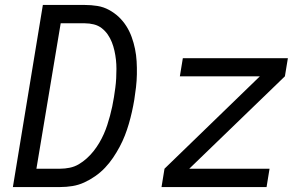

<svg xmlns="http://www.w3.org/2000/svg" viewBox="-20 -755 1240 775"><path d="M32 0 153 -735H322Q348 -735 373 -731Q398 -727 420 -715Q442 -703 459.5 -686.5Q477 -670 490 -649.5Q503 -629 511.5 -605.5Q520 -582 525 -557.5Q530 -533 531.5 -507.5Q533 -482 532.5 -455.5Q532 -429 529 -403Q526 -377 522 -352Q518 -328 512.5 -303.5Q507 -279 500 -255Q493 -231 484 -208Q475 -185 463 -162.5Q451 -140 436.5 -118.5Q422 -97 404 -78Q386 -59 364.5 -44Q343 -29 320 -18.5Q297 -8 272.5 -4Q248 0 223 0ZM223 -74Q242 -74 261.5 -78Q281 -82 298 -92Q315 -102 330.5 -116Q346 -130 358.5 -146Q371 -162 381 -179Q391 -196 399 -214Q407 -232 413 -250.5Q419 -269 424 -287.5Q429 -306 433 -325Q437 -344 440 -363Q443 -382 445.5 -401Q448 -420 449 -439Q450 -458 450 -477Q450 -496 448 -514Q446 -532 442 -550Q438 -568 431.5 -584.5Q425 -601 415 -615.5Q405 -630 391 -641Q377 -652 359 -656.5Q341 -661 322 -661H225L127 -74ZM632 0 644 -74 1029 -447H706L718 -520H1142L1130 -447L744 -74H1068L1056 0Z"/></svg>

Font: Zed Sans Extended
Style: Italic
Weight: 400
Width: 7
Italic angle: -9°
Designer: Belleve Invis
Foundry: Belleve Invis
Version: Version 1.0.0; ttfautohint (v1.8.4)